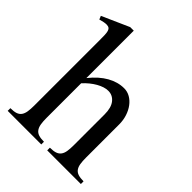

<svg xmlns="http://www.w3.org/2000/svg" viewBox="-198 -806 916 916"><g transform="rotate(45 260.0 -348.0)"><path d="M167 -376Q204.6 -422.9 245.6 -446Q286.6 -469.2 329.1 -469.2Q351.1 -469.2 370.1 -458.3Q389.2 -447.3 403.3 -428.5Q417.5 -409.7 425.8 -384.3Q434.1 -358.9 434.1 -330.1V-106.9Q434.1 -82.5 436.8 -65.7Q439.5 -48.8 447.3 -38.1Q455.1 -27.3 469.2 -22.7Q483.4 -18.1 505.9 -18.1V0H278.8V-18.1Q301.8 -18.1 315.9 -22.9Q330.1 -27.8 337.9 -38.6Q345.7 -49.3 348.4 -66.2Q351.1 -83 351.1 -106.9V-314.9Q351.1 -360.4 332.3 -383.8Q313.5 -407.2 284.2 -407.2Q271 -407.2 256.3 -402.6Q241.7 -397.9 226.3 -389.2Q210.9 -380.4 195.8 -368.2Q180.7 -356 167 -340.8V-106.9Q167 -82.5 169.9 -65.7Q172.9 -48.8 180.7 -38.1Q188.5 -27.3 202.4 -22.7Q216.3 -18.1 238.8 -18.1V0H12.2V-18.1Q35.2 -18.1 49.3 -22.9Q63.5 -27.8 71 -38.6Q78.6 -49.3 81.3 -66.2Q84 -83 84 -106.9V-549.8Q84 -569.3 83.5 -583.5Q83 -597.7 80.3 -606.9Q77.6 -616.2 71.5 -620.6Q65.4 -625 54.2 -625Q46.4 -625 36.4 -623Q26.4 -621.1 13.2 -617.2L5.9 -634.8L143.1 -695.8H167Z"/></g></svg>

Font: Tuladha Jejeg
Style: Regular
Weight: 400
Designer: R.S. Wihananto
Foundry: R.S. Wihananto
Version: Version 1.92